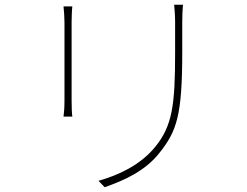

<svg xmlns="http://www.w3.org/2000/svg" viewBox="-20 -761 1040 807"><path d="M749 -741H712C714 -720 716 -695 716 -668C716 -641 716 -568 716 -541C716 -320 705 -232 631 -142C568 -66 478 -25 394 -1L420 26C493 0 590 -39 653 -122C723 -211 746 -277 746 -542C746 -568 746 -640 746 -668C746 -695 747 -720 749 -741ZM284 -734H247C249 -719 251 -684 251 -667C251 -651 251 -365 251 -337C251 -309 249 -284 247 -271H284C282 -284 281 -311 281 -337C281 -365 281 -651 281 -667C281 -683 282 -719 284 -734Z"/></svg>

Font: Source Han Sans JP VF
Style: Regular
Weight: 250
Designer: Ryoko NISHIZUKA 西塚涼子 (kana, bopomofo & ideographs); Paul D. Hunt (Latin, Greek & Cyrillic); Sandoll Communications 산돌커뮤니
Foundry: Adobe
Version: Version 2.004;hotconv 1.0.118;makeotfexe 2.5.65603